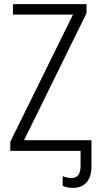

<svg xmlns="http://www.w3.org/2000/svg" viewBox="-20 -734 478 934"><path d="M401 -670V-714H43V-663H335L30 -44V0H372V72C372 114 357 132 327 132C311 132 297 128 285 123V170C297 176 315 180 334 180C394 180 425 142 425 72V-52H97Z"/></svg>

Font: Noto Sans Display SemiCondensed Light
Style: Regular
Weight: 300
Width: 4
Designer: Monotype Design Team
Foundry: Monotype Imaging Inc.
Version: Version 1.900